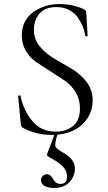

<svg xmlns="http://www.w3.org/2000/svg" viewBox="-20 -656 534 951"><path d="M439 -159Q439 -92 392.5 -44.5Q346 3 264 11Q250 59 254.5 70Q259 81 296 102Q351 133 351 179Q351 216 324.5 245.5Q298 275 247 275Q219 275 201 265Q183 255 183 236Q183 224 192 215.5Q201 207 213 207Q230 207 243 231Q256 255 279 255Q312 255 312 218Q312 192 293.5 171Q275 150 227 124Q214 117 213 113Q212 109 218 94Q231 63 249 12H233Q159 12 93 -23Q84 -28 83 -42L70 -178Q69 -182 74 -183Q81 -185 82 -180Q97 -108 140.5 -56Q184 -4 256 -4Q307 -4 341.5 -31.5Q376 -59 376 -119Q376 -164 354.5 -199.5Q333 -235 301 -256.5Q269 -278 232 -301.5Q195 -325 163 -346Q131 -367 109.5 -402Q88 -437 88 -480Q88 -554 143.5 -595Q199 -636 274 -636Q337 -636 392 -612Q407 -606 407 -595L414 -480Q414 -478 411 -476.5Q408 -475 405 -476Q402 -477 402 -480Q399 -502 390 -524.5Q381 -547 365 -570Q349 -593 321.5 -607Q294 -621 259 -621Q203 -621 175.5 -588.5Q148 -556 148 -508Q148 -461 178 -425Q208 -389 251 -364.5Q294 -340 336.5 -314.5Q379 -289 409 -250Q439 -211 439 -159Z"/></svg>

Font: Cormorant
Style: Regular
Weight: 400
Designer: Christian Thalmann (Catharsis Fonts)
Version: Version 1.000;PS 001.000;hotconv 1.0.70;makeotf.lib2.5.58329